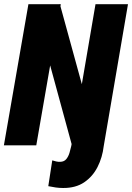

<svg xmlns="http://www.w3.org/2000/svg" viewBox="-23 -732 665 967"><path d="M120.1 -710.9H283.2L159.7 0H-3.4ZM160.2 -657.2 278.3 -711.9 459 -53.7 339.4 0ZM458 -710.9H621.6L499.5 3.4Q492.7 61 468.3 109.1Q443.8 157.2 400.9 186.3Q357.9 215.3 294.9 214.8Q275.9 214.8 257.3 212.2Q238.8 209.5 220.2 205.6L240.2 75.7Q249.5 78.6 259.8 81.1Q270 83.5 280.3 83Q300.3 82.5 311 69.1Q321.8 55.7 327.1 37.4Q332.5 19 335.9 3.4Z"/></svg>

Font: Roboto Condensed Black
Style: Italic
Weight: 900
Italic angle: -12°
Designer: Christian Robertson
Foundry: Google
Version: Version 3.008; 2023